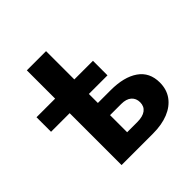

<svg xmlns="http://www.w3.org/2000/svg" viewBox="-186 -876 1032 1032"><g transform="rotate(-45 329.5 -360.0)"><path d="M164.5 0V-720H310.5V-103.5H387.5Q429.5 -103.5 451.8 -120.2Q474 -137 474 -168Q474 -198 453.8 -215.8Q433.5 -233.5 395.5 -233.5H296V-326H407.5Q508.5 -326 566.2 -286Q624 -246 624 -168Q624 -115.5 596.8 -77.8Q569.5 -40 520 -20Q470.5 0 403.5 0ZM23 -394.5V-505H452V-394.5Z"/></g></svg>

Font: Geologica Cursive SemiBold
Style: Regular
Weight: 600
Designer: Sindre Bremnes, Frode Helland
Foundry: Monokrom Skriftforlag AS
Version: Version 1.010;gftools[0.9.28]